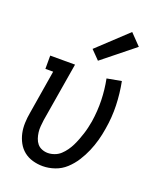

<svg xmlns="http://www.w3.org/2000/svg" viewBox="-143 -857 787 952"><g transform="rotate(20 250.0 -380.5)"><path d="M198 8Q170 8 144 0.5Q118 -7 98 -23Q78 -39 65.5 -62Q53 -85 47.5 -110.5Q42 -136 43 -164Q44 -192 49 -219L87 -450H46V-520H177L125 -208Q123 -192 121.5 -175.5Q120 -159 122 -143Q124 -127 129 -112Q134 -97 143.5 -85.5Q153 -74 168 -68Q183 -62 199 -62Q216 -62 234 -68.5Q252 -75 265.5 -87.5Q279 -100 290 -115.5Q301 -131 309 -147.5Q317 -164 323.5 -181Q330 -198 335.5 -215Q341 -232 345 -249.5Q349 -267 352 -284Q361 -342 359.5 -398Q358 -454 347 -509L423 -523Q435 -462 437 -399.5Q439 -337 428 -273Q423 -241 414.5 -210Q406 -179 393 -148.5Q380 -118 361.5 -89Q343 -60 318 -37Q293 -14 261 -3Q229 8 198 8ZM277 -577 232 -623 388 -769 444 -711Z"/></g></svg>

Font: Iosevka Gothic
Style: Italic
Weight: 400
Italic angle: -9°
Monospace: yes
Designer: Belleve Invis
Foundry: Belleve Invis
Version: Version 15.5.1; ttfautohint (v1.8.4)